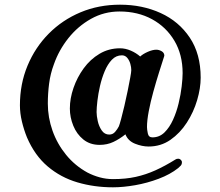

<svg xmlns="http://www.w3.org/2000/svg" viewBox="-20 -736 940 819"><path d="M540 -437Q540 -449 536 -463.5Q532 -478 523 -489Q514 -500 500 -500Q475 -500 457 -481Q439 -462 426.5 -432Q414 -402 406.5 -369Q399 -336 395.5 -306Q392 -276 392 -258Q392 -242 397 -219.5Q402 -197 414 -179.5Q426 -162 446 -162Q461 -162 471 -173.5Q481 -185 487 -197Q490 -204 496.5 -228Q503 -252 510.5 -284Q518 -316 524.5 -348Q531 -380 535.5 -404.5Q540 -429 540 -437ZM836 -405Q836 -360 821 -309Q806 -258 777 -213Q748 -168 707 -139.5Q666 -111 614 -111Q586 -111 556 -123Q526 -135 515 -163Q490 -143 463.5 -130.5Q437 -118 405 -118Q364 -118 335.5 -141Q307 -164 292.5 -200Q278 -236 278 -273Q278 -316 293.5 -361Q309 -406 337 -444.5Q365 -483 404.5 -506.5Q444 -530 492 -530Q515 -530 538 -520Q561 -510 578 -495Q590 -506 610.5 -515Q631 -524 647 -524Q658 -524 669.5 -517.5Q681 -511 681 -498Q681 -498 680.5 -497Q680 -496 680 -495Q671 -467 658.5 -427.5Q646 -388 634 -344.5Q622 -301 614.5 -261.5Q607 -222 607 -194Q607 -184 610.5 -167Q614 -150 630 -150Q660 -150 681.5 -171Q703 -192 718 -225Q733 -258 742 -295.5Q751 -333 755 -367.5Q759 -402 759 -424Q759 -503 724 -562Q689 -621 628.5 -654Q568 -687 490 -687Q424 -687 368 -655.5Q312 -624 271.5 -573Q231 -522 210 -462Q195 -422 189.5 -379.5Q184 -337 184 -294Q184 -235 204 -178.5Q224 -122 262 -75.5Q300 -29 353 0Q378 13 405.5 20.5Q433 28 462 28Q516 28 559 18.5Q602 9 643 -9.5Q684 -28 729 -56Q733 -59 741 -59Q746 -59 751 -54.5Q756 -50 756 -44Q756 -35 751 -29.5Q746 -24 740 -19Q706 8 657 26.5Q608 45 556.5 54Q505 63 462 63Q382 63 310.5 42Q239 21 183.5 -26Q128 -73 95 -150Q82 -182 73.5 -217.5Q65 -253 65 -287Q65 -378 97.5 -456Q130 -534 188 -592.5Q246 -651 323.5 -683.5Q401 -716 492 -716Q587 -716 665 -680.5Q743 -645 789.5 -575.5Q836 -506 836 -405Z"/></svg>

Font: Kaisei Opti
Style: Bold
Weight: 700
Designer: Font-Kai, 金井和夫
Foundry: KAZUO KANAI
Version: Version 5.003